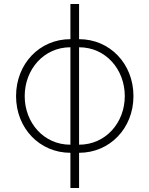

<svg xmlns="http://www.w3.org/2000/svg" viewBox="-20 -747 742 953"><path d="M329.5 186.1H372.5V11.4C525.2 11.4 642.4 -110.4 642.4 -269.9C642.4 -430.8 525.2 -552.6 372.5 -552.6V-727.3H329.5V-552.6C176.8 -552.6 59.7 -430.8 59.7 -269.9C59.7 -110.4 176.8 11.4 329.5 11.4ZM329.5 -28.8C197.1 -28.4 102.6 -138.1 102.6 -269.9C102.6 -402 197.1 -512.4 329.5 -512.4ZM372.5 -28.8V-512.4C505.3 -512.4 599.4 -402 599.4 -269.9C599.4 -138.5 505 -28.8 372.5 -28.8Z"/></svg>

Font: Karasuma Gothic
Style: Thin
Weight: 200
Designer: Rasmus Andersson / Ryoko Ishizuka
Foundry: rsms
Version: Version 1.00